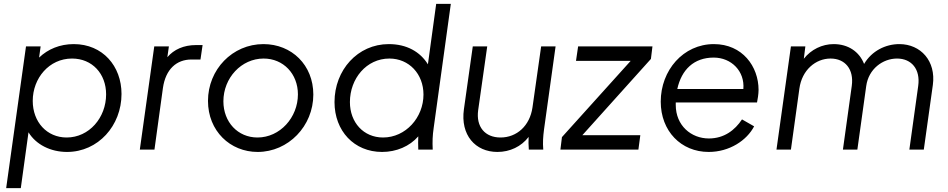

<svg xmlns="http://www.w3.org/2000/svg" viewBox="-20 -777 4921 997"><path d="M12 200H88L128 -90C167 -26 243 12 328 12C490 12 611 -125 611 -289C611 -434 513 -548 363 -548C291 -548 229 -522 183 -478L191 -536H115ZM150 -253C150 -371 235 -473 354 -473C459 -473 531 -394 531 -287C531 -166 443 -63 326 -63C224 -63 150 -143 150 -253Z M706 0H782L826 -320C840 -418 897 -468 974 -468H1021L1032 -543H998C934 -543 883 -520 849 -480L857 -536H781Z M1318 12C1477 12 1607 -122 1607 -286C1607 -439 1495 -548 1348 -548C1187 -548 1060 -416 1060 -253C1060 -97 1175 12 1318 12ZM1140 -251C1140 -372 1233 -473 1349 -473C1451 -473 1527 -394 1527 -287C1527 -167 1434 -63 1317 -63C1215 -63 1140 -143 1140 -251Z M1964 12C2038 12 2107 -17 2152 -69C2151 -47 2151 -25 2152 0H2227C2225 -42 2226 -72 2232 -113L2321 -757H2245L2202 -443C2162 -508 2092 -548 1999 -548C1837 -548 1717 -413 1717 -247C1717 -97 1819 12 1964 12ZM1797 -247C1797 -369 1883 -473 2002 -473C2104 -473 2179 -393 2179 -286C2179 -167 2087 -63 1969 -63C1868 -63 1797 -141 1797 -247Z M2563 12C2628 12 2687 -16 2725 -66C2724 -44 2724 -24 2726 0H2801C2798 -38 2800 -66 2805 -105L2865 -536H2790L2745 -219C2731 -123 2663 -63 2579 -63C2499 -63 2451 -118 2463 -205L2510 -536H2435L2389 -210C2370 -76 2448 12 2563 12Z M2890 0H3295L3305 -75H3004L3360 -471L3368 -536H2982L2971 -461H3255L2898 -65Z M3660 12C3768 12 3858 -48 3896 -121L3833 -157C3796 -101 3740 -58 3661 -58C3569 -58 3489 -125 3489 -232V-245H3911C3914 -259 3919 -289 3919 -310C3919 -432 3835 -548 3687 -548C3528 -548 3411 -412 3411 -249C3411 -97 3516 12 3660 12ZM3497 -315C3519 -415 3583 -478 3686 -478C3778 -478 3848 -407 3840 -315Z M4012 0H4087L4131 -317C4144 -413 4215 -473 4293 -473C4368 -473 4415 -418 4403 -331L4357 0H4432L4478 -330C4490 -419 4564 -473 4638 -473C4713 -473 4760 -418 4748 -331L4702 0H4777L4824 -336C4841 -460 4761 -548 4650 -548C4579 -548 4507 -513 4467 -445C4442 -509 4384 -548 4309 -548C4249 -548 4192 -520 4154 -472L4162 -536H4087Z"/></svg>

Font: Mluvka
Style: Italic
Weight: 400
Italic angle: -8°
Designer: Modified by Jiří Krblich, Original typeface by Gumpita Rahayu
Foundry: Gumpita Rahayu & Jiří Krblich
Version: Version 2.000;Glyphs 3.1.1 (3134)